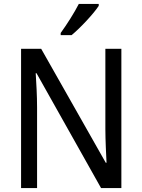

<svg xmlns="http://www.w3.org/2000/svg" viewBox="-20 -964 730 984"><path d="M486 -934V-944H384C361 -899 323 -839 291 -795V-784H347C391 -820 461 -895 486 -934ZM602 0V-714H520V-302C520 -247 524 -172 526 -130H522L191 -714H88V0H170V-413C170 -475 166 -539 163 -589H167L498 0Z"/></svg>

Font: Noto Sans Sinhala UI SemiCondensed
Style: Regular
Weight: 400
Width: 4
Designer: Jelle Bosma - Monotype Design Team
Foundry: Monotype Imaging Inc.
Version: Version 2.006